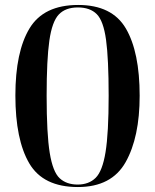

<svg xmlns="http://www.w3.org/2000/svg" viewBox="-20 -744 626 774"><path d="M294 10Q430 10 486.5 -90.5Q543 -191 543 -358Q543 -534 487.5 -629Q432 -724 295 -724Q156 -724 99 -629.5Q42 -535 42 -359Q42 -181 98 -85.5Q154 10 294 10ZM293 0Q248 0 220.5 -25.5Q193 -51 180.5 -127.5Q168 -204 168 -358Q168 -504 179 -580.5Q190 -657 217 -685.5Q244 -714 294 -714Q343 -714 370 -687Q397 -660 407.5 -583.5Q418 -507 418 -358Q418 -208 405.5 -131Q393 -54 365.5 -27Q338 0 293 0Z"/></svg>

Font: Noto Serif Display Semi
Style: Regular
Weight: 600
Designer: Monotype Design Team
Foundry: Monotype Imaging Inc.
Version: Version 1.900